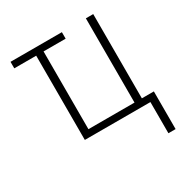

<svg xmlns="http://www.w3.org/2000/svg" viewBox="-165 -660 930 971"><g transform="rotate(-30 300.0 -174.0)"><path d="M583 182H541V0H158V-492H30V-530H330V-492H201V-38H470V-530H513V-38H583Z"/></g></svg>

Font: Iosevka Curly XLtEx
Style: Regular
Weight: 200
Width: 7
Monospace: yes
Designer: Belleve Invis
Foundry: Belleve Invis
Version: Version 11.1.0; ttfautohint (v1.8.3)